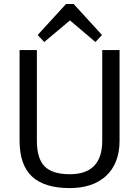

<svg xmlns="http://www.w3.org/2000/svg" viewBox="-20 -957 714 985"><path d="M338.1 7.9Q207.8 7.9 144.1 -51.5Q80.4 -111 80.4 -236.1V-700H169.2V-234.6Q169.2 -143.8 209 -103.5Q248.7 -63.2 338.1 -63.2Q504.5 -63.2 504.5 -234.6V-700H593.4V-236.1Q593.4 -176.1 575.6 -130.9Q557.8 -85.6 524.1 -54.5Q490.4 -23.4 443.5 -7.7Q396.5 7.9 338.1 7.9ZM173.3 -777.5 318.8 -936.6H357.7L503.3 -777.5L469.5 -741.5L317.6 -870.5H360.6L206.9 -741.5Z"/></svg>

Font: Pathway Extreme 8pt Thin
Style: Regular
Weight: 100
Version: Version 1.001;gftools[0.9.26]